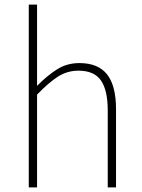

<svg xmlns="http://www.w3.org/2000/svg" viewBox="-20 -814 615 834"><path d="M105 -794H141V-441Q183 -484 226.5 -512Q270 -540 325 -540Q406 -540 445 -491Q484 -442 484 -339V0H448V-334Q448 -422 418.5 -464.5Q389 -507 321 -507Q272 -507 231.5 -481Q191 -455 141 -403V0H105Z"/></svg>

Font: SpoqaHanSansJP-Thin
Style: Regular
Weight: 250
Designer: [Source Han Sans]
Ryoko NISHIZUKA  (kana & ideographs); Paul D. Hunt (Latin, Greek & Cyrillic); Wenlong ZHANG  (bopomofo
Foundry: Spoqa (http://bi.spoqa.com)
Version: Version 1.002.20150607